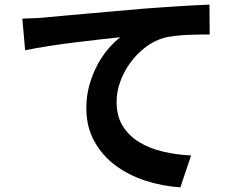

<svg xmlns="http://www.w3.org/2000/svg" viewBox="-20 -766 1040 825"><path d="M76 -686Q105 -687 131.5 -688Q158 -689 173 -691Q204 -694 249 -698Q294 -702 349.5 -707Q405 -712 468.5 -717.5Q532 -723 600 -729Q638 -732 677 -734.5Q716 -737 752.5 -739.5Q789 -742 821.5 -743.5Q854 -745 880 -746L881 -618Q861 -618 836 -617.5Q811 -617 785.5 -616Q760 -615 735 -612Q710 -609 690 -605Q645 -593 607 -564.5Q569 -536 541 -498Q513 -460 497 -416Q481 -372 481 -328Q481 -267 507.5 -224.5Q534 -182 578.5 -155Q623 -128 680.5 -114.5Q738 -101 801 -98L755 39Q677 34 604 10Q531 -14 475 -56Q419 -98 385 -159.5Q351 -221 351 -301Q351 -355 364.5 -402Q378 -449 399 -488Q420 -527 446 -557Q472 -587 497 -606Q465 -603 413.5 -597Q362 -591 304 -584Q246 -577 188.5 -568Q131 -559 88 -550L76 -686Z"/></svg>

Font: SpoqaHanSansJP-Bold
Style: Regular
Weight: 700
Designer: [Source Han Sans]
Ryoko NISHIZUKA  (kana & ideographs); Paul D. Hunt (Latin, Greek & Cyrillic); Wenlong ZHANG  (bopomofo
Foundry: Spoqa (http://bi.spoqa.com)
Version: Version 1.002.20150607